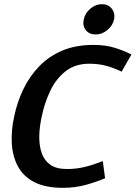

<svg xmlns="http://www.w3.org/2000/svg" viewBox="-20 -890 649 919"><path d="M300 -81Q345 -81 386 -91Q427 -101 472 -119L483 -37Q441 -19 390.5 -5Q340 9 281 9Q197 9 144 -18.5Q91 -46 65.5 -94Q40 -142 36.5 -204Q33 -266 48 -333Q62 -401 91.5 -462.5Q121 -524 167 -572Q213 -620 277.5 -647.5Q342 -675 427 -675Q485 -675 530 -661Q575 -647 609 -629L562 -547Q525 -565 488.5 -575Q452 -585 407 -585Q340 -585 294 -549Q248 -513 220.5 -455Q193 -397 180 -333Q169 -285 168 -240Q167 -195 179 -159Q191 -123 220 -102Q249 -81 300 -81ZM438 -725Q407 -725 390.5 -746Q374 -767 381 -797Q387 -827 412.5 -848.5Q438 -870 468 -870Q498 -870 515 -848.5Q532 -827 526 -797Q519 -767 493.5 -746Q468 -725 438 -725Z"/></svg>

Font: Epunda Sans SemiBold
Style: Italic
Weight: 600
Italic angle: -12.0243°
Designer: Simon Atzbach
Foundry: typofactur
Version: Version 2.204; ttfautohint (v1.8.4.7-5d5b)